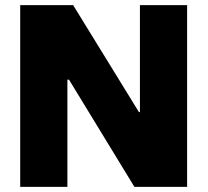

<svg xmlns="http://www.w3.org/2000/svg" viewBox="-20 -727 808 747"><path d="M58.6 -707H264.6L520.5 -291H524.4V-707H708V0H502.9L248.5 -417H242.2V0H58.6Z"/></svg>

Font: Wanted Sans Black
Style: Regular
Weight: 900
Designer: Original Design by Kil Hyung-jin and Kang Hanbin, Wanted Lab, Inc; Hangeul from Source Han Sans by Jang Soo-young and Ka
Foundry: Wanted Lab, Inc.
Version: Version 1.003